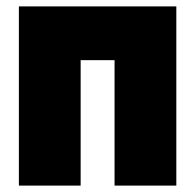

<svg xmlns="http://www.w3.org/2000/svg" viewBox="-20 -580 610 600"><path d="M39 0V-560H531V0H338V-392H232V0Z"/></svg>

Font: Tektur SemiCondensed ExtraBold
Style: Regular
Weight: 800
Width: 4
Designer: Adam Jagosz
Foundry: Adam Jagosz
Version: Version 1.005;gftools[0.9.30]